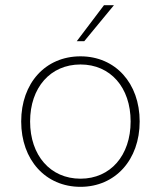

<svg xmlns="http://www.w3.org/2000/svg" viewBox="-20 -717 622 743"><path d="M291.5 6C426 6 520.5 -98.5 520.5 -247C520.5 -395 426.5 -499 291.5 -499C155.5 -499 62 -395 62 -247C62 -98 156.5 6 291.5 6ZM96.5 -247C96.5 -378 175 -467.5 291.5 -467.5C407.5 -467.5 485.5 -378.5 485.5 -247C485.5 -115.5 407.5 -25.5 291.5 -25.5C175 -25.5 96.5 -115.5 96.5 -247ZM277 -557.5H306L421 -697H382.5Z"/></svg>

Font: HK Grotesk ExtraLight
Style: Regular
Weight: 200
Designer: Alfredo Marco Pradil
Foundry: Hanken Design Co.
Version: Version 3.001;FEAKit 1.0